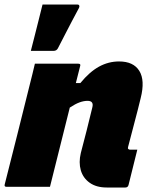

<svg xmlns="http://www.w3.org/2000/svg" viewBox="-48 -830 668 853"><path d="M107 -547H300Q312 -547 308 -536Q303 -517 298.5 -498.5Q294 -480 289 -461H309Q350 -511 392 -534Q434 -557 481 -557Q545 -557 571 -515Q597 -473 577 -394Q564 -340 549.5 -286Q535 -232 521 -177Q519 -171 522 -168Q525 -165 530 -165H562Q552 -126 542.5 -86.5Q533 -47 523 -8Q520 3 509 3H426Q380 3 350.5 -18Q321 -39 311 -73.5Q301 -108 311 -150Q324 -199 336.5 -248.5Q349 -298 362 -352Q370 -382 341 -382Q324 -382 305 -375Q286 -368 262 -352Q240 -264 218 -176Q196 -88 174 0H-19Q-30 0 -27 -11Q1 -121 28.5 -230.5Q56 -340 83 -449Q90 -476 96 -501Q102 -526 107 -547ZM296 -810Q302 -810 304 -805.5Q306 -801 303 -795Q284 -760 270 -733Q256 -706 242 -679Q228 -652 209 -615Q203 -604 190 -604H89Q99 -643 107 -674.5Q115 -706 123 -738Q131 -770 141 -810Z"/></svg>

Font: Recursive Sn Lnr St Blk
Style: Italic
Weight: 900
Italic angle: -15°
Version: Version 1.079;hotconv 1.0.112;makeotfexe 2.5.65598; ttfautoh